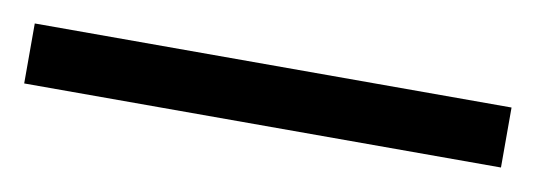

<svg xmlns="http://www.w3.org/2000/svg" viewBox="-30 -882 518 186"><g transform="rotate(10 229.5 -789.5)"><path d="M-5 -760V-819H464V-760Z"/></g></svg>

Font: Noto Serif Armenian SemiBold
Style: Regular
Weight: 600
Version: Version 2.007